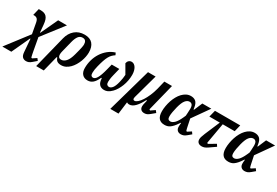

<svg xmlns="http://www.w3.org/2000/svg" viewBox="-50 -1530 3955 2737"><g transform="rotate(30 1927.5 -161.0)"><path d="M169 -163 139 -327Q131 -376 112.5 -393.5Q94 -411 64 -411H47L74 -522H103Q135 -522 160 -514.5Q185 -507 202.5 -489Q220 -471 230.5 -440.5Q241 -410 245 -363L256 -241H262L393 -522H538L269 -174L307 35Q312 63 317 86Q322 109 327 129L341 135L406 92L431 125L373 175Q349 196 328.5 204Q308 212 286 212Q249 212 226.5 189.5Q204 167 200 116L183 -96H176L39 200H-109Z M581 -332Q604 -425 667.5 -479.5Q731 -534 825 -534Q915 -534 958.5 -483.5Q1002 -433 1002 -342Q1002 -309 994.5 -270Q987 -231 972 -191.5Q957 -152 935 -115.5Q913 -79 884.5 -50.5Q856 -22 821.5 -5Q787 12 747 12Q705 12 681.5 -4.5Q658 -21 648 -56H637L573 200H448ZM709 -56Q751 -56 786.5 -95Q822 -134 846 -224Q858 -268 865.5 -298.5Q873 -329 877.5 -350Q882 -371 883.5 -384.5Q885 -398 885 -408Q885 -440 870.5 -461Q856 -482 821 -482Q779 -482 753 -448Q727 -414 710 -348L664 -164Q652 -116 661.5 -86Q671 -56 709 -56Z M1495 -357 1465 -235Q1455 -195 1451.5 -165.5Q1448 -136 1448 -119Q1448 -88 1461 -74.5Q1474 -61 1494 -61Q1523 -61 1548.5 -93Q1574 -125 1592 -200Q1609 -270 1612 -327L1529 -471Q1534 -499 1552.5 -516.5Q1571 -534 1599 -534Q1620 -534 1638 -522Q1656 -510 1669 -489Q1682 -468 1689.5 -438.5Q1697 -409 1697 -374Q1697 -327 1688 -279.5Q1679 -232 1662.5 -189.5Q1646 -147 1624 -110.5Q1602 -74 1577 -49Q1541 -13 1512.5 -0.5Q1484 12 1455 12Q1404 12 1375.5 -19.5Q1347 -51 1345 -116L1335 -120Q1318 -82 1300.5 -56.5Q1283 -31 1264 -16Q1245 -1 1225 5.5Q1205 12 1182 12Q1126 12 1094 -23.5Q1062 -59 1062 -124Q1062 -193 1080.5 -258Q1099 -323 1134 -377.5Q1169 -432 1219 -473Q1269 -514 1333 -534L1350 -499Q1323 -481 1303.5 -461Q1284 -441 1268 -411.5Q1252 -382 1237.5 -339.5Q1223 -297 1207 -233Q1199 -204 1194.5 -173.5Q1190 -143 1190 -120Q1190 -88 1201 -74.5Q1212 -61 1231 -61Q1246 -61 1261 -71.5Q1276 -82 1290.5 -106.5Q1305 -131 1319.5 -171.5Q1334 -212 1349 -273L1370 -357Z M1872 -522H1997L1886 -120Q1883 -108 1883 -99Q1883 -72 1908 -72Q1930 -72 1958 -96Q1986 -120 2013.5 -162.5Q2041 -205 2066 -262.5Q2091 -320 2108 -386L2141 -522H2267L2155 -74L2170 -63L2239 -110L2265 -76L2206 -27Q2179 -4 2159 4Q2139 12 2116 12Q2081 12 2061.5 -7Q2042 -26 2042 -59Q2042 -73 2044.5 -87.5Q2047 -102 2051 -116L2062 -162L2051 -166Q2031 -127 2009.5 -94.5Q1988 -62 1965.5 -38Q1943 -14 1918.5 -1Q1894 12 1868 12Q1845 12 1834 2H1828L1803 200H1668Z M2723 -251 2750 -122Q2752 -110 2756 -95.5Q2760 -81 2764 -70L2776 -64L2838 -104L2862 -70L2811 -27Q2784 -4 2762.5 4Q2741 12 2717 12Q2681 12 2660 -9Q2639 -30 2639 -65Q2639 -75 2639 -85Q2639 -95 2641 -108L2643 -130H2636L2624 -112Q2600 -76 2578.5 -52Q2557 -28 2536 -13.5Q2515 1 2493.5 6.5Q2472 12 2448 12Q2322 12 2322 -140Q2322 -182 2330 -227.5Q2338 -273 2352.5 -317Q2367 -361 2389 -400.5Q2411 -440 2439 -469.5Q2467 -499 2501 -516.5Q2535 -534 2575 -534Q2624 -534 2654.5 -508Q2685 -482 2695 -418L2700 -386H2708L2766 -522H2914ZM2497 -72Q2529 -72 2563.5 -105.5Q2598 -139 2635 -222L2649 -254L2652 -298Q2655 -337 2655 -369Q2655 -416 2639.5 -435Q2624 -454 2598 -454Q2561 -454 2531 -417.5Q2501 -381 2478 -293Q2467 -251 2459 -206.5Q2451 -162 2451 -130Q2451 -99 2462.5 -85.5Q2474 -72 2497 -72Z M2974 -522H3390L3363 -411H3166L3107 -74L3120 -62L3234 -129L3257 -93L3156 -23Q3127 -3 3105.5 4.5Q3084 12 3062 12Q3024 12 3003.5 -7Q2983 -26 2983 -59Q2983 -77 2989 -99Q2995 -121 3013 -164L3118 -411H2946Z M3773 -251 3800 -122Q3802 -110 3806 -95.5Q3810 -81 3814 -70L3826 -64L3888 -104L3912 -70L3861 -27Q3834 -4 3812.5 4Q3791 12 3767 12Q3731 12 3710 -9Q3689 -30 3689 -65Q3689 -75 3689 -85Q3689 -95 3691 -108L3693 -130H3686L3674 -112Q3650 -76 3628.5 -52Q3607 -28 3586 -13.5Q3565 1 3543.5 6.5Q3522 12 3498 12Q3372 12 3372 -140Q3372 -182 3380 -227.5Q3388 -273 3402.5 -317Q3417 -361 3439 -400.5Q3461 -440 3489 -469.5Q3517 -499 3551 -516.5Q3585 -534 3625 -534Q3674 -534 3704.5 -508Q3735 -482 3745 -418L3750 -386H3758L3816 -522H3964ZM3547 -72Q3579 -72 3613.5 -105.5Q3648 -139 3685 -222L3699 -254L3702 -298Q3705 -337 3705 -369Q3705 -416 3689.5 -435Q3674 -454 3648 -454Q3611 -454 3581 -417.5Q3551 -381 3528 -293Q3517 -251 3509 -206.5Q3501 -162 3501 -130Q3501 -99 3512.5 -85.5Q3524 -72 3547 -72Z"/></g></svg>

Font: IBM Plex Serif SmBld
Style: Italic
Weight: 600
Italic angle: -14°
Designer: Mike Abbink, Paul van der Laan, Pieter van Rosmalen
Foundry: Bold Monday
Version: Version 3.001